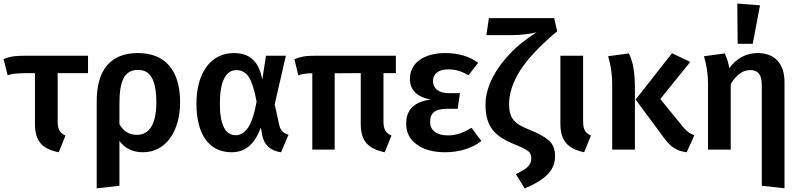

<svg xmlns="http://www.w3.org/2000/svg" viewBox="-27 -843 4513 1082"><path d="M469 -431V-529H119C58 -529 30 -525 -7 -510L16 -419C32 -424 46 -427 57 -428C68 -429 87 -430 112 -431H170V-145C170 -49 209 -4 304 15L342 -79C309 -95 298 -113 298 -162V-431Z M750 -544C597 -544 518 -450 518 -273V218L646 204V-49C678 -6 722 15 779 15C911 15 988 -109 988 -266C988 -446 905 -544 750 -544ZM744 -83C701 -83 669 -103 646 -143V-258C646 -390 675 -449 751 -449C819 -449 854 -396 854 -265C854 -144 815 -83 744 -83Z M1291 -544C1157 -544 1080 -427 1080 -260C1080 -81 1154 15 1278 15C1359 15 1410 -35 1443 -124L1451 -79C1462 -24 1501 8 1557 15L1599 -84C1570 -92 1555 -106 1547 -137L1521 -255L1584 -529H1472L1451 -394C1432 -498 1380 -544 1291 -544ZM1305 -448C1334 -448 1358 -435 1375 -409C1392 -383 1407 -337 1419 -270C1406 -199 1389 -149 1370 -122C1350 -95 1327 -81 1301 -81C1242 -81 1212 -141 1212 -260C1212 -384 1246 -448 1305 -448Z M2204 -431V-529H1761C1728 -529 1703 -528 1686 -525C1668 -522 1650 -517 1632 -510L1654 -419C1685 -427 1698 -430 1733 -430V0H1859V-430L2006 -431V-145C2006 -49 2046 -5 2141 15L2179 -79C2146 -95 2134 -112 2134 -161V-431Z M2482 -544C2362 -544 2283 -488 2283 -399C2283 -336 2322 -297 2400 -282C2308 -270 2262 -225 2262 -147C2262 -96 2282 -56 2323 -28C2363 1 2416 15 2482 15C2562 15 2633 -8 2686 -48L2630 -123C2583 -94 2544 -80 2496 -80C2432 -80 2397 -109 2397 -156C2397 -207 2424 -230 2495 -230H2552L2565 -318H2501C2446 -318 2413 -345 2413 -385C2413 -428 2445 -452 2498 -452C2542 -452 2573 -442 2613 -419L2668 -489C2617 -526 2555 -544 2482 -544Z M3096 -741H2728L2714 -645H2855C2910 -645 2968 -653 2997 -661C2938 -624 2886 -583 2843 -536C2755 -443 2709 -342 2709 -254C2709 -129 2760 -75 2876 -28C2952 3 2967 14 2967 50C2967 89 2939 110 2880 138L2930 219C3049 168 3101 116 3101 37C3101 0 3090 -29 3068 -50C3045 -70 3011 -90 2964 -109C2873 -144 2842 -173 2842 -257C2842 -317 2863 -380 2904 -445C2945 -510 3014 -584 3113 -667Z M3259 -529H3131V-146C3131 -50 3172 -5 3265 15L3303 -79C3270 -95 3259 -113 3259 -162Z M3863 -494 3760 -543 3555 -282 3711 -71C3752 -14 3786 8 3843 15L3886 -81C3859 -90 3843 -103 3822 -128L3694 -285ZM3400 -526C3415 -476 3423 -424 3423 -371V0H3551V-342C3551 -446 3538 -499 3517 -542Z M4130 -596H4215L4256 -813L4128 -823ZM4244 -544C4179 -544 4125 -516 4083 -459C4077 -493 4068 -521 4057 -542L3940 -526C3955 -477 3963 -425 3963 -371V0H4091V-370C4124 -421 4157 -448 4201 -448C4244 -448 4266 -424 4266 -363V204L4394 218V-380C4394 -484 4339 -544 4244 -544Z"/></svg>

Font: Fira Sans Medium
Style: Regular
Weight: 500
Designer: Carrois Corporate & Edenspiekermann AG
Foundry: Carrois Corporate GbR & Edenspiekermann AG
Version: Version 4.203